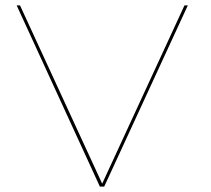

<svg xmlns="http://www.w3.org/2000/svg" viewBox="-20 -695 787 715"><path d="M352 0H368L679.5 -675H667L360.5 -11L54.5 -675H42Z"/></svg>

Font: Anybody Expanded Thin
Style: Regular
Weight: 250
Width: 7
Version: Version 1.113;gftools[0.9.25]